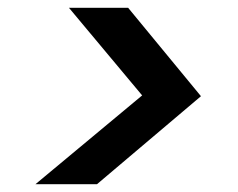

<svg xmlns="http://www.w3.org/2000/svg" viewBox="-20 -597 611 493"><path d="M71 -124 345 -352 157 -577H309L496 -350L229 -124Z"/></svg>

Font: DM Sans 24pt SemiBold
Style: Italic
Weight: 600
Italic angle: -10°
Designer: Colophon Foundry, Jonny Pinhorn
Foundry: Colophon Foundry
Version: Version 4.004;gftools[0.9.30]